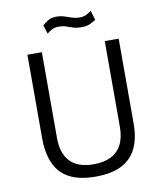

<svg xmlns="http://www.w3.org/2000/svg" viewBox="-97 -980 889 1067"><g transform="rotate(-10 347.0 -447.0)"><path d="M614.5 -243Q614.5 -161 587.2 -104.5Q560 -48 503 -19Q446 10 356.5 10Q266 10 209.2 -19.8Q152.5 -49.5 126 -108.5Q99.5 -167.5 99.5 -254V-723H181V-239.5Q181 -149.5 225.8 -104.5Q270.5 -59.5 356.5 -59.5Q414.5 -59.5 454.5 -79.2Q494.5 -99 515.2 -139Q536 -179 536 -239.5V-723H614.5ZM504 -848.5Q491.5 -840 472 -830.8Q452.5 -821.5 421.5 -821.5Q395 -821.5 375.8 -827.8Q356.5 -834 338.5 -840.2Q320.5 -846.5 298.5 -846.5Q274 -846.5 259.5 -838.2Q245 -830 230.5 -819.5L215 -868.5Q231 -883 249.2 -893.2Q267.5 -903.5 294.5 -903.5Q318 -903.5 338.8 -896.8Q359.5 -890 379.8 -883.2Q400 -876.5 422 -876.5Q443.5 -876.5 458.5 -884Q473.5 -891.5 488.5 -902.5Z"/></g></svg>

Font: Public Sans Light
Style: Regular
Weight: 300
Designer: The Public Sans Project Authors: Dan O. Williams and USWDS (Libre Franklin designed by Pablo Impallari and Rodrigo Fuenz
Version: Version 1.007